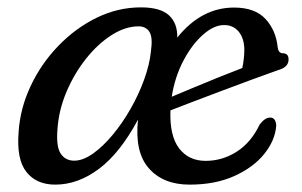

<svg xmlns="http://www.w3.org/2000/svg" viewBox="-20 -491 820 521"><path d="M729.5 -149.5Q726.5 -110 697.2 -73.5Q668 -37 616.2 -13.5Q564.5 10 494.5 10Q423 10 384 -34.2Q345 -78.5 354.5 -166.5Q306 -76 248.8 -33Q191.5 10 130 10Q79 10 51.8 -24.2Q24.5 -58.5 30.5 -132.5Q34.5 -196.5 63 -257.2Q91.5 -318 138 -366.2Q184.5 -414.5 242.2 -442.8Q300 -471 362.5 -471Q415.5 -471 438.8 -449.2Q462 -427.5 461 -389Q526.5 -470.5 615 -470.5Q672 -470.5 700.5 -439.5Q729 -408.5 733.5 -362.5Q735.5 -347 747 -346.5Q763 -346.5 763 -330Q763.5 -308.5 734 -300.5Q705.5 -290.5 664.8 -275.5Q624 -260.5 580.8 -244.2Q537.5 -228 500.5 -213.8Q463.5 -199.5 442.5 -191.5Q440 -122.5 466 -88.5Q492 -54.5 538 -54.5Q583.5 -54.5 622.5 -79.5Q661.5 -104.5 684.5 -153Q699 -172 713 -172Q721.5 -172 725.5 -165.5Q729.5 -159 729.5 -149.5ZM588 -423Q560.5 -423 530.8 -396.8Q501 -370.5 477.8 -326.5Q454.5 -282.5 446 -228.5Q468.5 -238 502.2 -252Q536 -266 572.2 -280.8Q608.5 -295.5 637.5 -306.5Q642.5 -329.5 643 -355Q643 -386 628.2 -404.5Q613.5 -423 588 -423ZM136 -141Q132 -93 144.8 -74Q157.5 -55 181.5 -55Q205 -55 232 -74Q259 -93 285.5 -124.8Q312 -156.5 334.2 -195.5Q356.5 -234.5 371.2 -275.2Q386 -316 389.5 -351.5Q395 -389.5 385.5 -404.5Q376 -419.5 356 -419.5Q320 -419.5 282.8 -395.8Q245.5 -372 213.5 -331.8Q181.5 -291.5 160.5 -242Q139.5 -192.5 136 -141Z"/></svg>

Font: Fraunces 9pt S050
Style: Italic
Weight: 400
Italic angle: -16°
Version: Version 1.000; ttfautohint (v1.8.3)